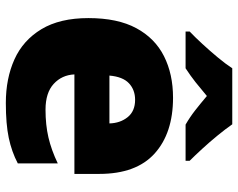

<svg xmlns="http://www.w3.org/2000/svg" viewBox="-99 -707 816 658"><g transform="rotate(90 309.0 -378.0)"><path d="M315 -563Q436 -563 506 -500Q576 -437 576 -310V-225H235Q237 -182 267.5 -154Q298 -126 356 -126Q408 -126 451 -136Q494 -146 540 -168V-31Q500 -10 452.5 0Q405 10 333 10Q249 10 183.5 -19.5Q118 -49 80 -112Q42 -175 42 -273Q42 -373 76.5 -437Q111 -501 172.5 -532Q234 -563 315 -563ZM322 -433Q288 -433 265.5 -412Q243 -391 239 -345H403Q402 -382 381.5 -407.5Q361 -433 322 -433ZM406 -766Q422 -743 444.5 -715.5Q467 -688 490.5 -662.5Q514 -637 531 -620V-606H407Q381 -621 358 -639Q335 -657 309 -679Q283 -657 261.5 -640Q240 -623 214 -606H88V-620Q107 -638 130.5 -663.5Q154 -689 176.5 -716Q199 -743 214 -766Z"/></g></svg>

Font: Noto Sans Gurmukhi UI Black
Style: Regular
Weight: 900
Designer: Jelle Bosma - Monotype Design Team
Foundry: Monotype Imaging Inc.
Version: Version 2.004; ttfautohint (v1.8.4.7-5d5b)